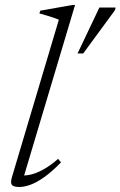

<svg xmlns="http://www.w3.org/2000/svg" viewBox="-20 -735 480 765"><path d="M214.5 -656.5Q205.5 -660.5 192.8 -664.8Q180 -669 165.8 -673.2Q151.5 -677.5 137 -681.5L140.5 -692.5L268 -715H279L72 -22L61 -36Q78.5 -34.5 100.5 -39Q122.5 -43.5 150.2 -58.2Q178 -73 211.5 -102L223 -88Q186.5 -50.5 156 -29Q125.5 -7.5 101 1.2Q76.5 10 57 10Q33.5 10 27.2 1.5Q21 -7 27.5 -29ZM289 -522 376 -705H440.5L438.5 -695L311.5 -522Z"/></svg>

Font: Newsreader 16pt 16pt Light
Style: Italic
Weight: 300
Italic angle: -17°
Version: Version 1.003